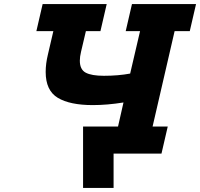

<svg xmlns="http://www.w3.org/2000/svg" viewBox="-20 -760 990 950"><path d="M950 -740 919 -606H844L735 -134H810L779 0H542V170H391V-134H564L591 -253Q510 -240 439 -240Q326 -240 266 -276Q206 -312 206 -404Q206 -445 217 -490L244 -606H160L191 -740H508L477 -606H405L381 -504Q375 -479 375 -460Q375 -416 404 -400.5Q433 -385 494 -385Q565 -385 624 -396L673 -606H602L633 -740Z"/></svg>

Font: Arvo
Style: Bold Italic
Weight: 700
Italic angle: -13°
Designer: Anton Koovit (Cyrillic Expansion: Cyreal)
Foundry: Anton Koovit, Yassin Baggar
Version: Version 3.000